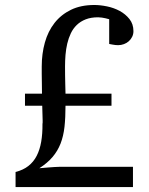

<svg xmlns="http://www.w3.org/2000/svg" viewBox="-20 -757 603 777"><path d="M520 -630.9Q520 -618.7 514.9 -608.2Q509.8 -597.7 501.2 -590.1Q492.7 -582.5 481.4 -578.4Q470.2 -574.2 458 -574.2Q446.8 -574.2 434.6 -576.7Q428.2 -577.6 421.9 -579.1V-679.2Q414.6 -681.2 406.7 -683.1Q399.9 -684.6 392.1 -685.8Q384.3 -687 377 -687Q348.1 -687 326.9 -678.7Q305.7 -670.4 290.8 -656Q275.9 -641.6 266.6 -622.1Q257.3 -602.5 252.2 -580.6Q247.1 -558.6 245.1 -535.2Q243.2 -511.7 243.2 -488.8Q243.2 -472.2 243.4 -452.9Q243.7 -433.6 244.1 -417L245.1 -377.9H431.2V-329.1H245.1Q245.1 -281.2 241 -243.7Q236.8 -206.1 225.1 -176Q213.4 -146 192.6 -121.6Q171.9 -97.2 139.2 -76.2Q157.2 -77.6 173.3 -79.1L200.7 -81.1Q214.4 -82 222.2 -82H518.1V0H43V-61Q73.7 -68.8 94.7 -85.2Q115.7 -101.6 128.4 -126.2Q141.1 -150.9 146.7 -183.3Q152.3 -215.8 151.9 -255.9Q152.8 -257.3 152.6 -268.8Q152.3 -280.3 151.9 -293.9L150.9 -329.1H81.1V-377.9H149.9Q149.4 -400.9 149.4 -421.9Q148.9 -439.9 148.9 -458V-487.8Q148.9 -539.6 161.6 -585Q174.3 -630.4 200.7 -664.1Q227.1 -697.8 267.1 -717.3Q307.1 -736.8 361.8 -736.8Q385.3 -736.8 412.8 -731.2Q440.4 -725.6 464.1 -712.9Q487.8 -700.2 503.9 -679.9Q520 -659.7 520 -630.9Z"/></svg>

Font: BabelStone Ogham Lithic
Style: Regular
Weight: 400
Designer: Andrew West
Foundry: BabelStone
Version: Version 1.02 March 14, 2022